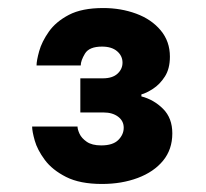

<svg xmlns="http://www.w3.org/2000/svg" viewBox="-20 -857 512 478"><path d="M234 -399Q179 -399 144.5 -416.5Q110 -434 91.5 -459Q73 -484 66.5 -507Q60 -530 60 -542H173Q173 -535 178 -524Q183 -513 196 -504Q209 -495 232 -495Q261 -495 274.5 -508.5Q288 -522 288 -539Q288 -556 274 -566.5Q260 -577 238 -577H180V-662H236Q260 -662 272.5 -673.5Q285 -685 285 -701Q285 -718 271.5 -729.5Q258 -741 234 -741Q202 -741 191.5 -723.5Q181 -706 181 -694H71Q71 -706 77.5 -729.5Q84 -753 101.5 -778Q119 -803 151.5 -820Q184 -837 237 -837Q281 -837 319 -823Q357 -809 380 -781.5Q403 -754 403 -716Q403 -686 390.5 -666.5Q378 -647 361 -636Q344 -625 332 -622V-617Q363 -609 386 -586Q409 -563 409 -525Q409 -485 386 -457Q363 -429 323 -414Q283 -399 234 -399Z"/></svg>

Font: Be Vietnam Pro
Style: Bold
Weight: 700
Designer: Lam Bao, Tony Le, Vietanh Nguyen
Foundry: Yellow Type Foundry
Version: Version 1.002; ttfautohint (v1.8.3)